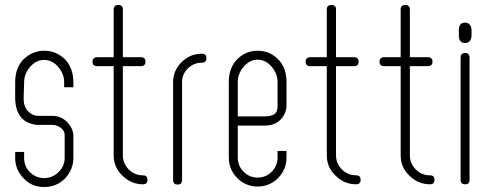

<svg xmlns="http://www.w3.org/2000/svg" viewBox="-20 -741 1973 772"><path d="M238 -390V-410Q238 -444 214 -472Q190 -500 158 -500Q125 -500 101 -472Q77 -444 77 -410L75 -345Q75 -313 91.5 -295Q108 -277 131 -275H192Q227 -275 252 -248Q275 -223 275 -194V-106Q275 -59 241 -23Q207 11 158 11Q108 11 76 -23Q41 -58 41 -106V-130H77V-106Q77 -72 100.5 -48.5Q124 -25 158 -25Q191 -25 215.5 -49Q240 -73 240 -106V-139V-162V-181V-200Q240 -215 224.5 -227Q209 -239 187 -239H127Q43 -249 41 -346V-410Q41 -469 75 -503Q111 -537 158 -537Q205 -537 241 -503Q275 -467 275 -410V-390Z M573 -18Q573 0 555 0Q507 0 472 -35Q437 -68 437 -117V-475H371Q352 -475 352 -493Q352 -511 371 -511H437V-703Q437 -721 456 -721Q474 -721 474 -703V-512V-475V-117Q474 -84 497.5 -60Q521 -36 555 -36Q573 -36 573 -18ZM457 -475 459 -511H546Q565 -511 565 -493Q565 -475 546 -475Z M810 -507Q810 -489 792 -489Q759 -489 735.5 -466Q712 -443 712 -410V-17Q712 1 694 1Q676 1 676 -17V-410Q676 -457 710 -491Q744 -525 792 -525Q810 -525 810 -507Z M936 -236V-108Q936 -74 959.5 -50.5Q983 -27 1016 -27Q1049 -27 1072.5 -50.5Q1096 -74 1096 -108V-134H1132V-108Q1132 -59 1098 -25Q1064 9 1016 9Q968 9 934 -25Q900 -59 900 -108V-411Q900 -469 934 -503Q968 -537 1016 -537Q1064 -537 1098 -503Q1132 -469 1132 -411V-319Q1132 -285 1108.5 -260.5Q1085 -236 1043 -236ZM936 -273H1043Q1069 -273 1082.5 -281.5Q1096 -290 1096 -313V-411Q1096 -445 1072 -473Q1048 -501 1016 -501Q984 -501 960 -473Q936 -445 936 -411Z M1430 -18Q1430 0 1412 0Q1364 0 1329 -35Q1294 -68 1294 -117V-475H1228Q1209 -475 1209 -493Q1209 -511 1228 -511H1294V-703Q1294 -721 1313 -721Q1331 -721 1331 -703V-512V-475V-117Q1331 -84 1354.5 -60Q1378 -36 1412 -36Q1430 -36 1430 -18ZM1314 -475 1316 -511H1403Q1422 -511 1422 -493Q1422 -475 1403 -475Z M1727 -18Q1727 0 1709 0Q1661 0 1626 -35Q1591 -68 1591 -117V-475H1525Q1506 -475 1506 -493Q1506 -511 1525 -511H1591V-703Q1591 -721 1610 -721Q1628 -721 1628 -703V-512V-475V-117Q1628 -84 1651.5 -60Q1675 -36 1709 -36Q1727 -36 1727 -18ZM1611 -475 1613 -511H1700Q1719 -511 1719 -493Q1719 -475 1700 -475Z M1825 -598V-620Q1825 -650 1850 -650Q1862 -650 1869 -641.5Q1876 -633 1876 -620V-598Q1876 -585 1869 -576.5Q1862 -568 1850 -568Q1825 -568 1825 -598ZM1868 -455V-408V-18Q1868 0 1850 0Q1832 0 1832 -18V-477Q1832 -477 1832 -508Q1832 -528 1850 -528Q1868 -528 1868 -508Z"/></svg>

Font: Aaram
Style: Regular
Weight: 400
Designer: Tharique Azeez
Foundry: Tharique Azeez
Version: Version 1.7